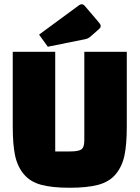

<svg xmlns="http://www.w3.org/2000/svg" viewBox="-20 -869 657 904"><path d="M240 -625V-156H311Q349 -156 363 -165.5Q377 -175 377 -209V-625H577V-274Q577 -189 566 -137Q555 -85 525 -49Q495 -13 443 1Q391 15 308 15Q225 15 173.5 1Q122 -13 92 -49Q62 -85 51 -137Q40 -189 40 -274V-625ZM379 -684 205 -649 164 -706 353 -845Q359 -849 366 -849Q373 -849 382 -838L445 -764Q454 -754 454 -747.5Q454 -741 451.5 -737.5Q449 -734 405 -696Q395 -687 379 -684Z"/></svg>

Font: Changa One
Style: Regular
Weight: 400
Designer: Eduardo Rodriguez Tunni
Foundry: Eduardo Rodriguez Tunni
Version: Version 1.003